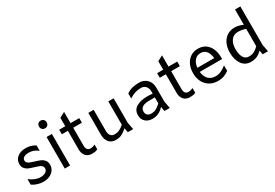

<svg xmlns="http://www.w3.org/2000/svg" viewBox="48 -1753 3943 2750"><g transform="rotate(-30 2020.0 -378.0)"><path d="M58 -44V-136Q149 -66 238 -66Q290 -66 322 -87.5Q354 -109 354 -145Q354 -170 338.5 -186Q323 -202 300 -211Q277 -220 234 -233Q181 -248 146.5 -262.5Q112 -277 88 -305.5Q64 -334 64 -380Q64 -450 117 -492Q170 -534 256 -534Q342 -534 412 -489V-400Q373 -430 336.5 -443Q300 -456 260 -456Q210 -456 181 -438Q152 -420 152 -388Q152 -365 167.5 -350Q183 -335 206 -326Q229 -317 272 -304Q326 -288 360 -273.5Q394 -259 418 -229.5Q442 -200 442 -153Q442 -105 416 -67.5Q390 -30 344 -9Q298 12 240 12Q192 12 145.5 -2.5Q99 -17 58 -44Z M577 -704Q577 -732 594.5 -750Q612 -768 640 -768Q668 -768 685.5 -750Q703 -732 703 -704Q703 -676 685.5 -658Q668 -640 640 -640Q612 -640 594.5 -658Q577 -676 577 -704ZM684 -522V0H596V-522Z M993 -522H1137V-446H993V-147Q993 -110 1009.5 -87.5Q1026 -65 1058 -65Q1080 -65 1097.5 -69.5Q1115 -74 1137 -84V-6Q1114 5 1093 8.5Q1072 12 1042 12Q978 12 941.5 -29Q905 -70 905 -138V-446H805V-522H905V-662L993 -708Z M1639 0 1625 -73Q1579 -30 1536.5 -9Q1494 12 1437 12Q1366 12 1326.5 -35Q1287 -82 1287 -160V-522H1375V-172Q1375 -124 1397 -95.5Q1419 -67 1460 -67Q1507 -67 1542.5 -84Q1578 -101 1617 -135V-522H1705V-116L1727 0Z M2245 0 2231 -75Q2192 -32 2146.5 -10Q2101 12 2044 12Q1973 12 1929 -28.5Q1885 -69 1885 -136Q1885 -223 1955 -264Q2025 -305 2135 -305Q2175 -305 2223 -300V-336Q2223 -390 2193.5 -422.5Q2164 -455 2117 -455Q2061 -455 2015.5 -440Q1970 -425 1922 -393V-478Q1969 -509 2018 -521.5Q2067 -534 2130 -534Q2210 -534 2260.5 -483Q2311 -432 2311 -348V-116L2333 0ZM2223 -140V-238H2131Q1980 -238 1980 -141Q1980 -105 2003 -83.5Q2026 -62 2062 -62Q2110 -62 2148 -82Q2186 -102 2223 -140Z M2613 -522H2757V-446H2613V-147Q2613 -110 2629.5 -87.5Q2646 -65 2678 -65Q2700 -65 2717.5 -69.5Q2735 -74 2757 -84V-6Q2734 5 2713 8.5Q2692 12 2662 12Q2598 12 2561.5 -29Q2525 -70 2525 -138V-446H2425V-522H2525V-662L2613 -708Z M3332 -232H2962Q2970 -155 3013.5 -109.5Q3057 -64 3132 -64Q3177 -64 3219.5 -82.5Q3262 -101 3306 -137H3310V-49Q3266 -17 3223 -2.5Q3180 12 3131 12Q3051 12 2992 -23Q2933 -58 2901.5 -120.5Q2870 -183 2870 -264Q2870 -341 2898.5 -402.5Q2927 -464 2980 -499Q3033 -534 3104 -534Q3176 -534 3227.5 -498.5Q3279 -463 3305.5 -401Q3332 -339 3332 -261ZM2962 -300H3241Q3234 -373 3200.5 -417Q3167 -461 3105 -461Q3043 -461 3006 -416Q2969 -371 2962 -300Z M3869 0 3856 -69Q3820 -29 3775 -9Q3730 11 3674 11Q3577 11 3525 -64Q3473 -139 3473 -256Q3473 -336 3501.5 -399Q3530 -462 3583.5 -498Q3637 -534 3711 -534Q3747 -534 3779 -525.5Q3811 -517 3847 -501V-754H3935V-116L3957 0ZM3847 -147V-434Q3783 -456 3720 -456Q3647 -456 3607.5 -400.5Q3568 -345 3568 -258Q3568 -175 3596.5 -122.5Q3625 -70 3688 -70Q3736 -70 3773.5 -89.5Q3811 -109 3847 -147Z"/></g></svg>

Font: Amiko
Style: Regular
Weight: 400
Designer: Pablo Impallari, Rodrigo Fuenzalida, Andres Torresi
Foundry: Impallari Type
Version: Version 1.001; ttfautohint (v1.3)